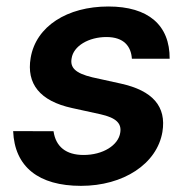

<svg xmlns="http://www.w3.org/2000/svg" viewBox="-20 -573 589 603"><path d="M394.2 -388.5H512.8C513.5 -494 446 -552.6 320.3 -552.6C191.1 -552.6 93 -490.4 76.3 -391.3C62.5 -310 105.1 -255.7 206.3 -233.7L295.8 -214.1C344.8 -203.1 362.6 -185.4 357.6 -156.2C351.9 -117.2 303.6 -85.9 241.5 -86.3C188.2 -86.6 155.2 -111.5 148.1 -160.9L21.3 -161.2C25.9 -49 101.2 10.7 234.4 10.7C367.2 10.7 473 -57.9 490.1 -158.7C503.2 -239 459.2 -288.4 359.7 -310.4L269.5 -330.3C217 -343 199.6 -360.4 204.9 -389.6C210.6 -428.6 258.5 -456.7 314.3 -456.7C369.3 -456.7 391.7 -427.2 394.2 -388.5Z"/></svg>

Font: Margiela Sans Semi Bold
Style: Italic
Weight: 600
Italic angle: -9.39999°
Designer: Stefan Endress, Andreas Faust
Version: Version 1.100;FEAKit 1.0